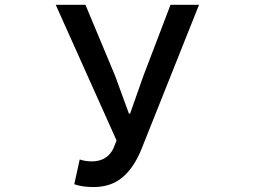

<svg xmlns="http://www.w3.org/2000/svg" viewBox="-20 -756 1040 789"><path d="M364.3 12.7Q317.4 12.7 285.2 1L307.6 -100.6Q331.1 -92.8 357.4 -92.8Q418.9 -92.8 445.3 -144.5L459 -178.7L209 -736.3H331.1L453.1 -444.3L509.8 -289.1H514.6L569.3 -444.3L680.7 -736.3H797.9L561.5 -143.6Q530.3 -66.4 482.9 -26.9Q435.5 12.7 364.3 12.7Z"/></svg>

Font: GenEi Gothic M SemiBold
Style: Regular
Weight: 500
Designer: o_tamon (Modified); [Source Han Sans]
Ryoko NISHIZUKA  (kana & ideographs); Paul D. Hunt (Latin, Greek & Cyrillic); Wenl
Version: Version 1.1a;Original Version 1.004